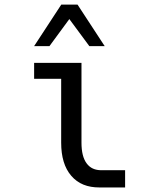

<svg xmlns="http://www.w3.org/2000/svg" viewBox="-20 -825 642 849"><path d="M130.9 -621.1H198.7L286.6 -740.7L375 -621.1H442.9L322.8 -804.7H251ZM419.4 3.9H533.2V-72.3H428.2C400.4 -72.3 378.4 -81.5 362.8 -103C347.7 -123.5 340.3 -153.8 340.3 -194.3V-546.9H130.9V-476.6H250.5V-194.3C250.5 -131.3 265.1 -82.5 294.9 -47.9C325.7 -11.7 367.7 3.9 419.4 3.9Z"/></svg>

Font: Hack
Style: Regular
Weight: 400
Monospace: yes
Designer: Christopher Simpkins
Foundry: Christopher Simpkins
Version: Version 2.010